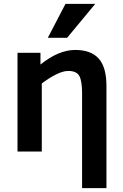

<svg xmlns="http://www.w3.org/2000/svg" viewBox="-20 -786 639 996"><path d="M532.2 189.9H405.8V-301.8Q405.8 -366.2 391.4 -392.1Q377 -418 334 -418Q306.2 -418 269 -398.9Q231.9 -379.9 196.8 -353V0H70.8V-512.2H189.9V-451.2Q284.2 -526.9 370.1 -526.9Q452.1 -526.9 492.2 -481.9Q532.2 -437 532.2 -339.8ZM328.1 -589.8H228L319.8 -766.1H474.1Z"/></svg>

Font: Clear Sans
Style: Bold
Weight: 700
Foundry: Intel Corporation
Version: Version 1.00